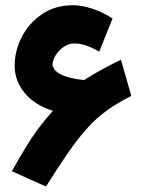

<svg xmlns="http://www.w3.org/2000/svg" viewBox="-20 -679 533 728"><path d="M478 -315.4Q425.3 -289.1 385.7 -260.5Q346.2 -231.9 311.8 -194.1Q277.3 -156.2 240 -102.5Q202.6 -48.8 154.3 28.3L24.9 -29.8Q55.2 -83.5 77.6 -120.6Q100.1 -157.7 123.8 -189.7Q147.5 -221.7 180.7 -258.8Q111.8 -280.3 73.7 -326.4Q35.6 -372.6 35.6 -429.2Q35.6 -485.8 62.5 -538.6Q89.4 -591.3 139.2 -625.2Q189 -659.2 257.8 -659.2Q289.6 -659.2 330.3 -645.8Q371.1 -632.3 406.7 -608.9L356.4 -483.4Q344.7 -489.3 333.3 -495.1Q321.8 -501 309.6 -505.4Q298.8 -509.3 286.9 -511.7Q274.9 -514.2 261.2 -514.2Q240.2 -514.2 221.4 -501.2Q202.6 -488.3 190.9 -469.2Q179.2 -450.2 179.2 -432.6Q179.2 -427.2 186.5 -415.8Q193.8 -404.3 218.5 -393.1Q243.2 -381.8 293.9 -376Q294.9 -376 296.4 -375.7Q297.9 -375.5 298.8 -375.5Q335 -398.4 366.5 -415.5Q397.9 -432.6 438.5 -452.6Z"/></svg>

Font: Vazir Black WOL-UI
Style: Black-WOL-UI
Weight: 900
Designer: Saber Rastikerdar
Foundry: Saber Rastikerdar
Version: Version 30.0.0